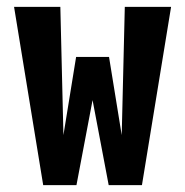

<svg xmlns="http://www.w3.org/2000/svg" viewBox="-20 -540 540 560"><path d="M106 0 21 -520H156L165 -146L202 -374H298L335 -146L344 -520H479L394 0H297L250 -248L203 0Z"/></svg>

Font: Iosevka SS18 Heavy
Style: Regular
Weight: 900
Monospace: yes
Designer: Belleve Invis
Foundry: Belleve Invis
Version: Version 25.1.1; ttfautohint (v1.8.4)